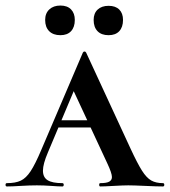

<svg xmlns="http://www.w3.org/2000/svg" viewBox="-31 -673 613 693"><path d="M180 -239H363L370 -213H165ZM557 0Q536 0 494 -2Q450 -4 432 -4Q415 -4 379 -2Q345 0 331 0Q327 0 327 -6Q327 -12 331 -12Q354 -12 363.5 -17.5Q373 -23 373 -34Q373 -48 356 -84L229 -357L273 -434L142 -123Q124 -81 124 -57Q124 -33 141 -22.5Q158 -12 194 -12Q199 -12 199 -6Q199 0 194 0Q180 0 154 -2Q126 -4 102 -4Q77 -4 43 -2Q13 0 -6 0Q-11 0 -11 -6Q-11 -12 -6 -12Q25 -12 44 -21Q63 -30 79.5 -55Q96 -80 118 -132L268 -483Q270 -487 274 -487Q278 -487 280 -483L440 -137Q465 -83 481.5 -57Q498 -31 515 -21.5Q532 -12 557 -12Q562 -12 562 -6Q562 0 557 0ZM132 -601Q132 -625 147 -639Q162 -653 187 -653Q212 -653 225.5 -639Q239 -625 239 -601Q239 -575 225.5 -560.5Q212 -546 187 -546Q161 -546 146.5 -560.5Q132 -575 132 -601ZM307 -601Q307 -625 321.5 -638.5Q336 -652 361 -652Q386 -652 399.5 -638.5Q413 -625 413 -601Q413 -575 399.5 -560.5Q386 -546 361 -546Q335 -546 321 -560.5Q307 -575 307 -601Z"/></svg>

Font: Cormorant Unicase
Style: Bold
Weight: 700
Designer: Christian Thalmann (Catharsis Fonts)
Foundry: Catharsis Fonts
Version: Version 4.000